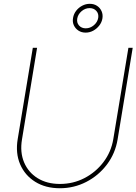

<svg xmlns="http://www.w3.org/2000/svg" viewBox="-20 -978 715 1006"><path d="M293.5 8.3Q218.8 8.3 164.6 -25.4Q110.4 -59.1 85.4 -117.4Q60.5 -175.8 72.8 -249.5L151.9 -727.5H174.3L95.2 -247.6Q84 -180.2 106.2 -127.4Q128.4 -74.7 177.2 -44.4Q226.1 -14.2 293.9 -14.2Q363.3 -14.2 422.6 -44.9Q481.9 -75.7 522.2 -128.9Q562.5 -182.1 573.7 -249.5L652.8 -727.5H675.3L596.2 -247.6Q584 -173.8 540.3 -116Q496.6 -58.1 432.1 -24.9Q367.7 8.3 293.5 8.3ZM428.7 -807.1Q407.2 -807.1 391.1 -817.6Q375 -828.1 366.9 -845.5Q358.9 -862.8 362.8 -884.3Q366.2 -904.8 378.9 -921.4Q391.6 -938 410.6 -948Q429.7 -958 450.2 -958Q472.2 -958 488.3 -947.5Q504.4 -937 512.2 -919.4Q520 -901.9 516.6 -881.3Q513.2 -860.8 500 -844Q486.8 -827.1 468.3 -817.1Q449.7 -807.1 428.7 -807.1ZM429.2 -829.6Q452.6 -829.6 471.7 -845.7Q490.7 -861.8 494.6 -884.3Q498 -905.8 484.9 -920.7Q471.7 -935.5 449.7 -935.5Q426.3 -935.5 407.5 -919.4Q388.7 -903.3 384.8 -881.3Q380.9 -859.4 394 -844.5Q407.2 -829.6 429.2 -829.6Z"/></svg>

Font: Inter 28pt Thin
Style: Italic
Weight: 250
Italic angle: -9.3988°
Designer: Rasmus Andersson
Foundry: rsms
Version: Version 4.001;git-66647c0bb